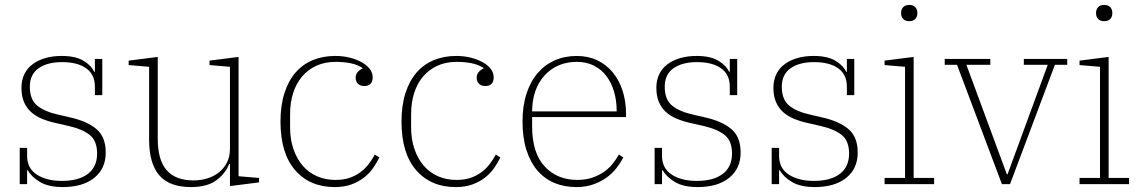

<svg xmlns="http://www.w3.org/2000/svg" viewBox="-20 -747 4636 779"><path d="M235 12Q177 12 142.5 -8.5Q108 -29 93 -56H90V0H60V-147H90V-115Q90 -64 129.5 -38.5Q169 -13 231 -13Q299 -13 336.5 -41.5Q374 -70 374 -124Q374 -175 344.5 -199Q315 -223 258 -236L210 -247Q177 -254 150.5 -265Q124 -276 105.5 -293Q87 -310 77 -334Q67 -358 67 -391Q67 -422 79 -446.5Q91 -471 113 -487Q135 -503 164.5 -511.5Q194 -520 230 -520Q286 -520 318 -501Q350 -482 362 -456H365V-508H395V-361H365V-395Q365 -445 329.5 -470Q294 -495 232 -495Q172 -495 136.5 -470Q101 -445 101 -395Q101 -343 131 -318.5Q161 -294 216 -282L263 -271Q332 -256 370.5 -224Q409 -192 409 -128Q409 -63 362.5 -25.5Q316 12 235 12Z M755 12Q667 12 626 -36Q585 -84 585 -181V-476L502 -483V-501L620 -516V-185Q620 -97 656.5 -56Q693 -15 765 -15Q794 -15 820.5 -23Q847 -31 867.5 -47Q888 -63 900.5 -87Q913 -111 913 -144V-476L830 -483V-501L948 -516V-32L1031 -25V-7L913 8V-82H910Q896 -45 859 -16.5Q822 12 755 12Z M1338 12Q1237 12 1177.5 -56.5Q1118 -125 1118 -254Q1118 -319 1134 -369Q1150 -419 1179 -452.5Q1208 -486 1249 -503Q1290 -520 1340 -520Q1372 -520 1399.5 -513Q1427 -506 1447.5 -494.5Q1468 -483 1480 -467.5Q1492 -452 1492 -434Q1492 -398 1458 -398Q1441 -398 1432 -407.5Q1423 -417 1423 -432Q1423 -445 1431 -454.5Q1439 -464 1451 -469V-471Q1430 -485 1402 -490.5Q1374 -496 1342 -496Q1298 -496 1264 -480.5Q1230 -465 1206 -437Q1182 -409 1169.5 -370Q1157 -331 1157 -284V-230Q1157 -182 1170.5 -142.5Q1184 -103 1208 -75Q1232 -47 1266 -32Q1300 -17 1341 -17Q1374 -17 1398.5 -25.5Q1423 -34 1442 -48Q1461 -62 1475.5 -81Q1490 -100 1501 -120L1519 -108Q1509 -87 1494 -65.5Q1479 -44 1457.5 -27Q1436 -10 1406.5 1Q1377 12 1338 12Z M1829 12Q1728 12 1668.5 -56.5Q1609 -125 1609 -254Q1609 -319 1625 -369Q1641 -419 1670 -452.5Q1699 -486 1740 -503Q1781 -520 1831 -520Q1863 -520 1890.5 -513Q1918 -506 1938.5 -494.5Q1959 -483 1971 -467.5Q1983 -452 1983 -434Q1983 -398 1949 -398Q1932 -398 1923 -407.5Q1914 -417 1914 -432Q1914 -445 1922 -454.5Q1930 -464 1942 -469V-471Q1921 -485 1893 -490.5Q1865 -496 1833 -496Q1789 -496 1755 -480.5Q1721 -465 1697 -437Q1673 -409 1660.5 -370Q1648 -331 1648 -284V-230Q1648 -182 1661.5 -142.5Q1675 -103 1699 -75Q1723 -47 1757 -32Q1791 -17 1832 -17Q1865 -17 1889.5 -25.5Q1914 -34 1933 -48Q1952 -62 1966.5 -81Q1981 -100 1992 -120L2010 -108Q2000 -87 1985 -65.5Q1970 -44 1948.5 -27Q1927 -10 1897.5 1Q1868 12 1829 12Z M2319 12Q2270 12 2230 -4.5Q2190 -21 2161 -54.5Q2132 -88 2116 -138Q2100 -188 2100 -254Q2100 -317 2116 -366.5Q2132 -416 2161 -450Q2190 -484 2230.5 -502Q2271 -520 2320 -520Q2366 -520 2403 -502.5Q2440 -485 2466 -453.5Q2492 -422 2506 -379Q2520 -336 2520 -284V-272H2139V-234Q2139 -126 2190 -71.5Q2241 -17 2322 -17Q2355 -17 2381 -25.5Q2407 -34 2428 -48Q2449 -62 2464.5 -81Q2480 -100 2491 -120L2509 -108Q2498 -87 2481.5 -65.5Q2465 -44 2441.5 -27Q2418 -10 2387.5 1Q2357 12 2319 12ZM2482 -295V-297Q2482 -340 2471 -376.5Q2460 -413 2439.5 -439.5Q2419 -466 2389 -481Q2359 -496 2320 -496Q2279 -496 2246 -481.5Q2213 -467 2189 -440.5Q2165 -414 2152 -377Q2139 -340 2139 -295Z M2811 12Q2753 12 2718.5 -8.5Q2684 -29 2669 -56H2666V0H2636V-147H2666V-115Q2666 -64 2705.5 -38.5Q2745 -13 2807 -13Q2875 -13 2912.5 -41.5Q2950 -70 2950 -124Q2950 -175 2920.5 -199Q2891 -223 2834 -236L2786 -247Q2753 -254 2726.5 -265Q2700 -276 2681.5 -293Q2663 -310 2653 -334Q2643 -358 2643 -391Q2643 -422 2655 -446.5Q2667 -471 2689 -487Q2711 -503 2740.5 -511.5Q2770 -520 2806 -520Q2862 -520 2894 -501Q2926 -482 2938 -456H2941V-508H2971V-361H2941V-395Q2941 -445 2905.5 -470Q2870 -495 2808 -495Q2748 -495 2712.5 -470Q2677 -445 2677 -395Q2677 -343 2707 -318.5Q2737 -294 2792 -282L2839 -271Q2908 -256 2946.5 -224Q2985 -192 2985 -128Q2985 -63 2938.5 -25.5Q2892 12 2811 12Z M3286 12Q3228 12 3193.5 -8.5Q3159 -29 3144 -56H3141V0H3111V-147H3141V-115Q3141 -64 3180.5 -38.5Q3220 -13 3282 -13Q3350 -13 3387.5 -41.5Q3425 -70 3425 -124Q3425 -175 3395.5 -199Q3366 -223 3309 -236L3261 -247Q3228 -254 3201.5 -265Q3175 -276 3156.5 -293Q3138 -310 3128 -334Q3118 -358 3118 -391Q3118 -422 3130 -446.5Q3142 -471 3164 -487Q3186 -503 3215.5 -511.5Q3245 -520 3281 -520Q3337 -520 3369 -501Q3401 -482 3413 -456H3416V-508H3446V-361H3416V-395Q3416 -445 3380.5 -470Q3345 -495 3283 -495Q3223 -495 3187.5 -470Q3152 -445 3152 -395Q3152 -343 3182 -318.5Q3212 -294 3267 -282L3314 -271Q3383 -256 3421.5 -224Q3460 -192 3460 -128Q3460 -63 3413.5 -25.5Q3367 12 3286 12Z M3669 -661Q3653 -661 3644.5 -670Q3636 -679 3636 -693V-695Q3636 -709 3644.5 -718Q3653 -727 3669 -727Q3685 -727 3693.5 -718Q3702 -709 3702 -695V-693Q3702 -679 3693.5 -670Q3685 -661 3669 -661ZM3569 -25H3652V-476L3569 -483V-501L3687 -516V-25H3770V0H3569Z M3863 -484H3813V-508H3998V-484H3901L4065 -40H4068L4231 -484H4134V-508H4310V-484H4260L4078 0H4045Z M4460 -661Q4444 -661 4435.5 -670Q4427 -679 4427 -693V-695Q4427 -709 4435.5 -718Q4444 -727 4460 -727Q4476 -727 4484.5 -718Q4493 -709 4493 -695V-693Q4493 -679 4484.5 -670Q4476 -661 4460 -661ZM4360 -25H4443V-476L4360 -483V-501L4478 -516V-25H4561V0H4360Z"/></svg>

Font: IBM Plex Serif ExtraLight
Style: Regular
Weight: 200
Designer: Mike Abbink, Paul van der Laan, Pieter van Rosmalen
Foundry: Bold Monday
Version: Version 2.5